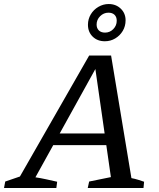

<svg xmlns="http://www.w3.org/2000/svg" viewBox="-45 -934 790 954"><path d="M608 -49Q624 -46 640.5 -41Q657 -36 671 -31L668 0H391L398 -32L506 -54L424 -625L446 -622L131 -53Q158 -49 185 -43Q212 -37 239 -31L235 0H-25L-19 -32L54 -57L398 -658H507ZM179 -213 207 -271H532L538 -213ZM476 -729Q439 -729 415.5 -752Q392 -775 392 -811Q392 -839 406 -862.5Q420 -886 444 -900Q468 -914 495 -914Q531 -914 555 -891Q579 -868 579 -833Q579 -804 565 -780.5Q551 -757 527.5 -743Q504 -729 476 -729ZM477 -772Q501 -772 518 -789.5Q535 -807 535 -831Q535 -850 524 -860.5Q513 -871 494 -871Q470 -871 452.5 -853.5Q435 -836 435 -812Q435 -794 446 -783Q457 -772 477 -772Z"/></svg>

Font: Piazzolla Thin Medium
Style: Italic
Weight: 500
Italic angle: -11.3°
Version: Version 2.005